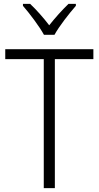

<svg xmlns="http://www.w3.org/2000/svg" viewBox="-20 -967 507 987"><path d="M206 -788H260C284 -832 335 -897 370 -937V-947H332C297 -913 264 -876 233 -837C204 -875 167 -917 135 -947H98V-937C132 -898 182 -832 206 -788ZM262 0V-663H460V-714H7V-663H205V0Z"/></svg>

Font: Noto Sans Gujarati UI SemiCondensed Light
Style: Regular
Weight: 300
Width: 4
Designer: Jelle Bosma - Monotype Design Team, Universal Thirst
Foundry: Monotype Imaging Inc.
Version: Version 2.106